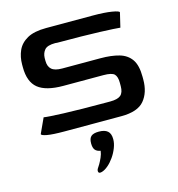

<svg xmlns="http://www.w3.org/2000/svg" viewBox="-123 -696 1003 1079"><g transform="rotate(-15 378.0 -156.0)"><path d="M192 0Q124 0 92 -6Q60 -12 60 -20L100 -107Q123 -103 214.5 -99.5Q306 -96 466 -96H485Q528 -96 546 -111.5Q564 -127 564 -164V-184Q564 -219 549.5 -234Q535 -249 485 -249H253Q152 -249 106 -286.5Q60 -324 60 -409V-425Q60 -469 76.5 -506Q93 -543 133 -565.5Q173 -588 243 -588H515Q583 -588 625 -581Q667 -574 667 -566L647 -482Q621 -485 529 -488.5Q437 -492 282 -492L271 -493Q225 -493 209 -474.5Q193 -456 192 -428V-411Q192 -378 210.5 -361.5Q229 -345 272 -345H494Q558 -345 603 -332Q648 -319 672 -284.5Q696 -250 696 -183V-167Q696 -92 657.5 -46Q619 0 524 0ZM337.1 274.1Q319.7 279 316.8 269.5Q313.9 260 319.7 250.1Q324.7 243.5 333.4 228.6Q342 213.7 350.3 195.1Q358.6 176.5 361 157.5Q339.6 154.2 329.6 141.8Q319.7 129.4 319.7 103.8Q319.7 74.9 333.4 62.9Q347 50.9 378.4 50.9Q412.3 50.9 429.2 65.4Q446.2 79.8 446.2 112.9Q446.2 136.9 435.8 163.3Q425.5 189.8 409 213.3Q392.5 236.9 373.4 253Q354.4 269.1 337.1 274.1Z"/></g></svg>

Font: Goldman
Style: Regular
Weight: 400
Designer: Jaikishan Patel
Version: Version 1.000; ttfautohint (v1.8.3)